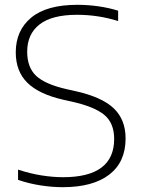

<svg xmlns="http://www.w3.org/2000/svg" viewBox="-20 -769 588 798"><path d="M240.5 9Q196.5 9 148.2 1.5Q100 -6 55 -21.5V-64Q105 -47.5 152.5 -40Q200 -32.5 242 -32.5Q454.5 -32.5 454.5 -191.5Q454.5 -257.5 413.5 -291.5Q372.5 -325.5 279 -346.5L243 -354.5Q142 -377.5 93.8 -425Q45.5 -472.5 45.5 -551.5Q45.5 -642.5 109.8 -695.8Q174 -749 301.5 -749Q345 -749 389 -742.8Q433 -736.5 471 -724.5V-681.5Q388.5 -707.5 300 -707.5Q196 -707.5 144.5 -667.5Q93 -627.5 93 -554Q93 -489 130 -454Q167 -419 256.5 -398.5L292.5 -390.5Q403 -366 452.5 -319Q502 -272 502 -193.5Q502 -95.5 434 -43.2Q366 9 240.5 9Z"/></svg>

Font: Encode Sans SemiExpanded SemiExpanded ExtraLight
Style: Regular
Weight: 200
Width: 6
Designer: Multiple Designers
Foundry: Impallari Type
Version: Version 3.000; ttfautohint (v1.8.3) -l 8 -r 50 -G 200 -x 14 